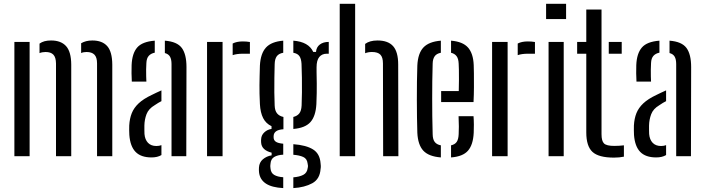

<svg xmlns="http://www.w3.org/2000/svg" viewBox="-20 -820 3701 1008"><path d="M55.5 0V-600H135.5V0ZM489.5 0V-487Q489.5 -519 475.8 -533Q462 -547 434.5 -547Q418 -547 406 -541.5V-593Q418 -600 432.5 -603.8Q447 -607.5 464.5 -607.5Q516.5 -607.5 542.8 -578Q569 -548.5 569.5 -481V0ZM274 0V-487Q273.5 -519 260.2 -533Q247 -547 219 -547Q210.5 -547 202.2 -545.5Q194 -544 187.5 -541V-591Q199 -599.5 213.8 -603.5Q228.5 -607.5 248 -607.5Q300 -607.5 326.8 -578Q353.5 -548.5 354 -481V0Z M659 -111.5Q658.5 -124 658.2 -136.2Q658 -148.5 658.5 -161.5Q660.5 -197.5 671.8 -225.8Q683 -254 708 -277.5Q733 -301 776.5 -321.5Q788.5 -327.5 801.2 -333.5Q814 -339.5 827.5 -345.5V-289Q819.5 -285 810.8 -279.8Q802 -274.5 792.5 -268Q760 -249 749.2 -220.5Q738.5 -192 738 -160.5Q738 -147 738 -136.8Q738 -126.5 738.5 -116.5Q741 -87 757 -70.2Q773 -53.5 801 -53.5Q816 -53.5 827.5 -58V-6Q807 6.5 775.5 6.5Q720 6.5 691.8 -22.5Q663.5 -51.5 659 -111.5ZM672 -391.5Q670.5 -413 670.5 -435.5Q670.5 -458 671 -478.5Q673.5 -539.5 700.2 -570.5Q727 -601.5 792.5 -606.5V-543.5Q772.5 -539.5 761 -526.8Q749.5 -514 748.5 -489Q747.5 -474.5 747.2 -455.2Q747 -436 747.5 -418.5Q748 -401 748.5 -391.5ZM880.5 0V-483.5Q880.5 -508.5 872.5 -522.5Q864.5 -536.5 845.5 -541.5V-606.5Q910 -601.5 934.5 -568.2Q959 -535 959 -468L958 0Z M1067 0V-600H1148.5V0ZM1201.5 -530.5V-591.5Q1222.5 -602.5 1254.5 -602.5Q1264 -602.5 1273.2 -601.8Q1282.5 -601 1292 -599.5V-538H1255.5Q1223 -538 1201.5 -530.5Z M1467 167.5Q1407.5 164.5 1376 143.8Q1344.5 123 1340 85Q1339.5 79 1339.2 72.8Q1339 66.5 1339.5 60Q1341 32.5 1360.2 16.2Q1379.5 0 1406 -4.5V-18.5Q1354 -31.5 1351 -70.5Q1350 -77.5 1350.5 -81Q1351 -84.5 1351 -90Q1352 -110.5 1367.8 -125.2Q1383.5 -140 1405.5 -143V-157.5Q1376 -171.5 1361.5 -200Q1347 -228.5 1344.5 -273.5Q1343 -304 1342.5 -327.8Q1342 -351.5 1342.2 -373.2Q1342.5 -395 1343 -419.8Q1343.5 -444.5 1344.5 -476Q1348 -539.5 1376.5 -570.5Q1405 -601.5 1467 -606.5V-543Q1443.5 -539 1433 -524.5Q1422.5 -510 1422 -482.5Q1421 -451.5 1420.5 -412.5Q1420 -373.5 1420.2 -335Q1420.5 -296.5 1422 -266Q1423 -238.5 1434.8 -224.5Q1446.5 -210.5 1468 -206V-141.5Q1440.5 -139.5 1428.5 -130Q1416.5 -120.5 1416.5 -104.5Q1416.5 -103.5 1416.5 -102Q1416.5 -100.5 1416.5 -99Q1416.5 -84 1428 -76Q1439.5 -68 1467 -65.5V-8Q1437.5 -6.5 1419.5 4.2Q1401.5 15 1400 41Q1399 46 1399 51.8Q1399 57.5 1400 63.5Q1402 88 1419.5 98.2Q1437 108.5 1467 110.5ZM1520 167.5V111Q1552 108.5 1572.2 98Q1592.5 87.5 1595.5 61.5Q1597 56 1596.8 50.2Q1596.5 44.5 1595 38.5Q1592 13 1571.8 4Q1551.5 -5 1520 -7.5V-63Q1587.5 -58 1623.5 -35.5Q1659.5 -13 1663 37.5Q1664 43 1664.2 51Q1664.5 59 1663 67Q1659.5 120 1619.5 142Q1579.5 164 1520 167.5ZM1520 -143V-206Q1540.5 -211 1551.2 -224.5Q1562 -238 1563.5 -266Q1565 -297.5 1565.2 -335.2Q1565.5 -373 1565 -411.8Q1564.5 -450.5 1563 -485Q1561.5 -511.5 1552 -525.2Q1542.5 -539 1520 -543V-606.5Q1600 -600.5 1624.5 -547.5H1639Q1641 -572.5 1659 -586.2Q1677 -600 1706 -600V-538H1695.5Q1670.5 -538 1656.2 -520.8Q1642 -503.5 1642 -466.5V-441Q1643 -408 1643 -382.2Q1643 -356.5 1642.8 -331.2Q1642.5 -306 1641 -273.5Q1637.5 -210 1609.8 -179Q1582 -148 1520 -143Z M1763.5 0V-800H1844.5V0ZM1991.5 0 1990.5 -487Q1990.5 -519 1977 -533Q1963.5 -547 1933 -547Q1912.5 -547 1897 -540.5V-589.5Q1909 -598.5 1925 -603Q1941 -607.5 1962 -607.5Q2017.5 -607.5 2044 -577.5Q2070.5 -547.5 2070.5 -481L2071.5 0Z M2171 -123Q2170 -159 2169.2 -203.8Q2168.5 -248.5 2168.5 -296.5Q2168.5 -344.5 2169 -390.8Q2169.5 -437 2171 -476Q2174 -540 2203 -570.8Q2232 -601.5 2294.5 -606.5V-543Q2271.5 -538.5 2261.8 -524.2Q2252 -510 2251.5 -486Q2250 -440 2249.5 -394.2Q2249 -348.5 2249 -302.8Q2249 -257 2249.5 -210.2Q2250 -163.5 2251.5 -115Q2252 -88 2262.5 -74.5Q2273 -61 2294.5 -57V6.5Q2230.5 1.5 2202.2 -29.2Q2174 -60 2171 -123ZM2348 6.5V-57Q2368.5 -61.5 2377.8 -75.2Q2387 -89 2388 -115.5Q2389 -130.5 2389 -156Q2389 -181.5 2387.5 -210H2466Q2467.5 -193 2467.8 -166Q2468 -139 2467 -123Q2464 -60 2437 -29Q2410 2 2348 6.5ZM2296 -284V-342H2388.5Q2389.5 -371 2389.5 -400.8Q2389.5 -430.5 2389.2 -453.5Q2389 -476.5 2388 -486Q2387 -512 2377 -525.2Q2367 -538.5 2348 -543V-606.5Q2409.5 -601.5 2437 -570.5Q2464.5 -539.5 2467 -478.5Q2467.5 -467.5 2468 -435Q2468.5 -402.5 2468.2 -361.8Q2468 -321 2466 -284Z M2563.5 0V-600H2645V0ZM2698 -530.5V-591.5Q2719 -602.5 2751 -602.5Q2760.5 -602.5 2769.8 -601.8Q2779 -601 2788.5 -599.5V-538H2752Q2719.5 -538 2698 -530.5Z M2847 -720V-800H2952V-720ZM2860 0V-600H2939.5V0Z M3010 -538V-600H3058V-770H3138V-115.5Q3138 -79.5 3151.2 -66.8Q3164.5 -54 3204.5 -54Q3220 -54 3230.8 -54.8Q3241.5 -55.5 3255.5 -57V2.5Q3243.5 5 3230.8 6.2Q3218 7.5 3203.5 7.5Q3123 7.5 3090.5 -22.5Q3058 -52.5 3058 -124.5V-538ZM3176 -538V-600H3244V-538Z M3308.5 -111.5Q3308 -124 3307.8 -136.2Q3307.5 -148.5 3308 -161.5Q3310 -197.5 3321.2 -225.8Q3332.5 -254 3357.5 -277.5Q3382.5 -301 3426 -321.5Q3438 -327.5 3450.8 -333.5Q3463.5 -339.5 3477 -345.5V-289Q3469 -285 3460.2 -279.8Q3451.5 -274.5 3442 -268Q3409.5 -249 3398.8 -220.5Q3388 -192 3387.5 -160.5Q3387.5 -147 3387.5 -136.8Q3387.5 -126.5 3388 -116.5Q3390.5 -87 3406.5 -70.2Q3422.5 -53.5 3450.5 -53.5Q3465.5 -53.5 3477 -58V-6Q3456.5 6.5 3425 6.5Q3369.5 6.5 3341.2 -22.5Q3313 -51.5 3308.5 -111.5ZM3321.5 -391.5Q3320 -413 3320 -435.5Q3320 -458 3320.5 -478.5Q3323 -539.5 3349.8 -570.5Q3376.5 -601.5 3442 -606.5V-543.5Q3422 -539.5 3410.5 -526.8Q3399 -514 3398 -489Q3397 -474.5 3396.8 -455.2Q3396.5 -436 3397 -418.5Q3397.5 -401 3398 -391.5ZM3530 0V-483.5Q3530 -508.5 3522 -522.5Q3514 -536.5 3495 -541.5V-606.5Q3559.5 -601.5 3584 -568.2Q3608.5 -535 3608.5 -468L3607.5 0Z"/></svg>

Font: Big Shoulders Stencil Text Thin
Style: Regular
Weight: 400
Version: Version 2.001